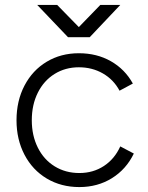

<svg xmlns="http://www.w3.org/2000/svg" viewBox="-20 -747 600 779"><path d="M47 -259Q47 -338 79.5 -400Q112 -462 169.5 -496.5Q227 -531 300 -531Q373 -531 430 -498.5Q487 -466 519 -408L465 -379Q441 -424 397.5 -449Q354 -474 300 -474Q245 -474 201.5 -447Q158 -420 133.5 -371Q109 -322 109 -259Q109 -197 133.5 -148Q158 -99 202 -72Q246 -45 302 -45Q358 -45 401.5 -73.5Q445 -102 468 -153L523 -124Q492 -60 434 -24Q376 12 302 12Q228 12 170 -22.5Q112 -57 79.5 -119Q47 -181 47 -259ZM261 -597 387 -727H468L344 -596H261ZM131 -727H212L339 -597V-596H256Z"/></svg>

Font: 寒蝉端黑体 Light
Style: Regular
Weight: 300
Designer: ChillDuanSans {Warren2060}; 
Source Han Sans {Ryoko NISHIZUKA 西塚涼子 (kana, bopomofo & ideographs); Paul D. Hunt (Latin, G
Foundry: ChillType&Adobe
Version: Version 1.300;Glyphs 3.3 (3306)